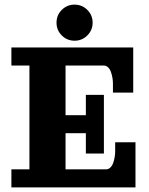

<svg xmlns="http://www.w3.org/2000/svg" viewBox="-20 -811 645 831"><path d="M247.4 -657.6Q224.6 -680.4 224.6 -712.9Q224.6 -745.4 247.4 -768.2Q270.3 -791 302.7 -791Q335.2 -791 358 -768.2Q380.9 -745.4 380.9 -712.9Q380.9 -680.4 358 -657.6Q335.2 -634.8 302.7 -634.8Q270.3 -634.8 247.4 -657.6ZM29.3 -605.5H556.6V-410.2H468.8V-449.2Q468.8 -461.2 466.7 -473.9Q464.6 -486.6 460.3 -499Q456.1 -511.5 448 -519.4Q439.9 -527.3 429.7 -527.3H263.7V-312.5H351.6V-400.4H429.7V-146.5H351.6V-234.4H263.7V-78.1H439.5Q449.7 -78.1 457.8 -86.1Q465.8 -94 470.1 -106.4Q474.4 -118.9 476.4 -131.6Q478.5 -144.3 478.5 -156.2V-195.3H566.4V0H29.3V-78.1H107.4V-527.3H29.3Z"/></svg>

Font: Orelega One
Style: Regular
Weight: 400
Version: Version 1.1 ; ttfautohint (v1.8.3)